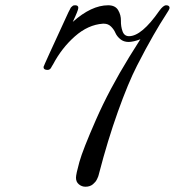

<svg xmlns="http://www.w3.org/2000/svg" viewBox="-20 -686 663 728"><path d="M145 -432.1Q145 -435.1 238.8 -638.2Q238.8 -639.2 241.5 -643.6Q244.1 -647.9 244.6 -649.4Q245.1 -650.9 247.1 -654.5Q249 -658.2 250.5 -659.2Q252 -660.2 254.4 -662.6Q256.8 -665 259.5 -665.5Q262.2 -666 265.1 -666Q277.3 -666 276.9 -655.8Q276.9 -647 255.9 -603Q326.7 -666 390.1 -666Q417 -666 428 -647.5Q439 -628.9 438.5 -607.4Q438 -585.9 444.6 -567.4Q451.2 -548.8 469.2 -548.8Q517.1 -548.8 584 -645Q599.1 -666 609.9 -666Q623 -666 623 -655.8Q623 -650.9 606.4 -626Q589.8 -601.1 561.5 -552Q533.2 -502.9 499.5 -437Q465.8 -371.1 427 -262.5Q388.2 -153.8 356 -29.8L355 -25.9Q354 -21 352.5 -17.1Q351.1 -13.2 348.1 -7.1Q345.2 -1 341.6 3.4Q337.9 7.8 332.5 12.5Q327.1 17.1 320.1 19.5Q313 22 304.2 22Q290 22 279.1 12.9Q268.1 3.9 268.1 -12.2Q268.1 -25.4 281 -71.8Q293.9 -118.2 344 -232.2Q394 -346.2 470.2 -470.2L512.2 -537.1Q486.3 -527.3 467.8 -526.9Q448.7 -526.9 435.8 -537.8Q422.9 -548.8 417.5 -561.5Q412.1 -574.2 401.1 -585.2Q390.1 -596.2 374 -596.2H370.1Q314 -592.3 263.9 -548.1Q213.9 -503.9 181.2 -441.9Q180.2 -440.9 177.5 -436Q174.8 -431.2 173.3 -428.5Q171.9 -425.8 168.5 -423.3Q165 -420.9 160.2 -420.9Q145 -420.9 145 -432.1Z"/></svg>

Font: CMU Classical Serif
Style: Italic
Weight: 500
Italic angle: -14.04°
Version: Version 0.7.0